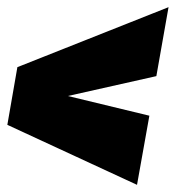

<svg xmlns="http://www.w3.org/2000/svg" viewBox="-34 -511 490 536"><path d="M-13.5 -162.5 14.5 -323.5 436.5 -491 402.5 -298.5 155.5 -243 383 -188 348.5 5Z"/></svg>

Font: Rudi
Style: Regular
Weight: 400
Italic angle: -10°
Designer: Tyler Finck
Foundry: Etcetera Type Company
Version: Version 1.111; ttfautohint (v1.8.4)